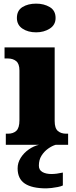

<svg xmlns="http://www.w3.org/2000/svg" viewBox="-20 -797 416 1057"><path d="M179 -619Q134 -619 103.5 -639.5Q73 -660 73 -698Q73 -739 103.5 -758Q134 -777 179 -777Q222 -777 254 -758Q286 -739 286 -698Q286 -660 254 -639.5Q222 -619 179 -619ZM12 0V-61H24Q53 -61 70 -77Q87 -93 87 -135V-409Q87 -446 69 -460.5Q51 -475 24 -475H5V-536H281V-131Q281 -91 298.5 -76Q316 -61 344 -61H355V0ZM235 240Q156 240 116.5 213.5Q77 187 77 130Q77 99 94 72Q111 45 138 26Q165 7 195 0H287Q266 6 244.5 21.5Q223 37 208.5 60Q194 83 194 115Q194 139 213.5 150Q233 161 263 161Q277 161 292.5 159Q308 157 326 153V224Q316 229 298.5 232.5Q281 236 263.5 238Q246 240 235 240Z"/></svg>

Font: Noto Serif Tamil Black
Style: Regular
Weight: 900
Designer: Indian Type Foundry, Tom Grace, and the Monotype Design Team
Foundry: Monotype Imaging Inc.
Version: Version 2.004; ttfautohint (v1.8.4.7-5d5b)